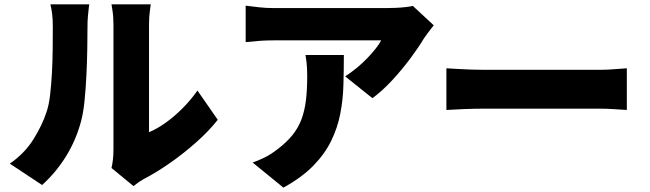

<svg xmlns="http://www.w3.org/2000/svg" viewBox="-20 -793 2980 880"><path d="M491 -23Q495 -39 497.5 -61Q500 -83 500 -106Q500 -118 500 -150.5Q500 -183 500 -228.5Q500 -274 500 -327Q500 -380 500 -434Q500 -488 500 -536.5Q500 -585 500 -623Q500 -661 500 -680Q500 -717 495.5 -745Q491 -773 491 -773H671Q671 -773 667 -744.5Q663 -716 663 -679Q663 -660 663 -628Q663 -596 663 -556Q663 -516 663 -472Q663 -428 663 -385Q663 -342 663 -303Q663 -264 663 -234Q663 -204 663 -187Q701 -203 740 -231Q779 -259 816.5 -296.5Q854 -334 885 -378L978 -244Q938 -193 879.5 -141Q821 -89 758.5 -45.5Q696 -2 640 27Q622 37 611 45.5Q600 54 592 60ZM25 -43Q93 -90 133.5 -155Q174 -220 193 -279Q204 -310 209.5 -357Q215 -404 218 -458.5Q221 -513 221.5 -568Q222 -623 222 -670Q222 -705 219 -729Q216 -753 211 -773H389Q389 -773 387 -757.5Q385 -742 383 -719Q381 -696 381 -672Q381 -626 380 -567Q379 -508 376 -447Q373 -386 367.5 -331.5Q362 -277 352 -239Q329 -152 283.5 -78Q238 -4 173 55Z M1968 -677Q1959 -666 1945 -647.5Q1931 -629 1923 -617Q1898 -575 1859.5 -523.5Q1821 -472 1776.5 -424Q1732 -376 1687 -343L1562 -443Q1590 -461 1616 -482.5Q1642 -504 1664 -527Q1686 -550 1702.5 -571Q1719 -592 1727 -608Q1715 -608 1686.5 -608Q1658 -608 1618 -608Q1578 -608 1532 -608Q1486 -608 1440 -608Q1394 -608 1352.5 -608Q1311 -608 1279.5 -608Q1248 -608 1233 -608Q1200 -608 1172.5 -606Q1145 -604 1106 -600V-767Q1137 -763 1168.5 -759.5Q1200 -756 1233 -756Q1248 -756 1281 -756Q1314 -756 1358 -756Q1402 -756 1451.5 -756Q1501 -756 1550 -756Q1599 -756 1641 -756Q1683 -756 1712.5 -756Q1742 -756 1752 -756Q1769 -756 1793 -757Q1817 -758 1839.5 -760.5Q1862 -763 1872 -766ZM1556 -541Q1556 -471 1554 -403Q1552 -335 1539.5 -271Q1527 -207 1498 -147.5Q1469 -88 1416.5 -34Q1364 20 1279 67L1138 -48Q1164 -57 1192.5 -71Q1221 -85 1252 -109Q1294 -141 1320.5 -174Q1347 -207 1361.5 -245.5Q1376 -284 1382 -332Q1388 -380 1388 -441Q1388 -467 1386.5 -490.5Q1385 -514 1380 -541Z M2026 -480Q2046 -479 2077.5 -477Q2109 -475 2142 -474Q2175 -473 2199 -473Q2230 -473 2268.5 -473Q2307 -473 2350 -473Q2393 -473 2437.5 -473Q2482 -473 2525 -473Q2568 -473 2607 -473Q2646 -473 2677.5 -473Q2709 -473 2730 -473Q2764 -473 2797.5 -476Q2831 -479 2853 -480V-289Q2834 -290 2797.5 -292.5Q2761 -295 2730 -295Q2709 -295 2677 -295Q2645 -295 2606 -295Q2567 -295 2524 -295Q2481 -295 2436.5 -295Q2392 -295 2349 -295Q2306 -295 2267.5 -295Q2229 -295 2199 -295Q2156 -295 2106.5 -293Q2057 -291 2026 -289Z"/></svg>

Font: Noto Sans SC Black
Style: Regular
Weight: 900
Designer: Ryoko NISHIZUKA  (kana, bopomofo & ideographs); Paul D. Hunt (Latin, Greek & Cyrillic); Sandoll Communications , Soo-you
Foundry: Adobe
Version: Version 2.004-H2;hotconv 1.0.118;makeotfexe 2.5.65603